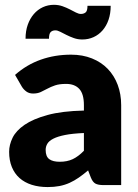

<svg xmlns="http://www.w3.org/2000/svg" viewBox="-20 -750 558 778"><path d="M41 -446.5Q88 -488 145.2 -508.2Q202.5 -528.5 268 -528.5Q315 -528.5 352.8 -513.2Q390.5 -498 416.8 -470.8Q443 -443.5 457 -406Q471 -368.5 471 -324V0H400Q378 0 366.8 -6Q355.5 -12 348 -31L337 -59.5Q317.5 -43 299.5 -30.5Q281.5 -18 262.2 -9.2Q243 -0.5 221.2 3.8Q199.5 8 173 8Q137.5 8 108.5 -1.2Q79.5 -10.5 59.2 -28.5Q39 -46.5 28 -73.2Q17 -100 17 -135Q17 -163 31 -191.8Q45 -220.5 79.5 -244.2Q114 -268 172.5 -284Q231 -300 320 -302V-324Q320 -369.5 301.2 -389.8Q282.5 -410 248 -410Q220.5 -410 203 -404Q185.5 -398 171.8 -390.5Q158 -383 145 -377Q132 -371 114 -371Q98 -371 87 -379Q76 -387 69 -398ZM320 -211Q273.5 -209 243.5 -203Q213.5 -197 196 -188Q178.5 -179 171.8 -167.5Q165 -156 165 -142.5Q165 -116 179.5 -105.2Q194 -94.5 222 -94.5Q252 -94.5 274.5 -105Q297 -115.5 320 -139ZM307.5 -693.5Q319.5 -693.5 327 -699.8Q334.5 -706 334.5 -726.5H428.5Q428.5 -695 419.8 -669.8Q411 -644.5 395.5 -626.8Q380 -609 359 -599.5Q338 -590 313.5 -590Q295 -590 279 -595.8Q263 -601.5 249.2 -608.5Q235.5 -615.5 224.2 -621.2Q213 -627 204.5 -627Q192.5 -627 185.5 -620.2Q178.5 -613.5 178.5 -593H83.5Q83.5 -624.5 92.5 -649.8Q101.5 -675 117 -693Q132.5 -711 153.5 -720.8Q174.5 -730.5 198.5 -730.5Q217 -730.5 233.2 -724.8Q249.5 -719 263 -712Q276.5 -705 287.8 -699.2Q299 -693.5 307.5 -693.5Z"/></svg>

Font: Lato
Style: Regular
Weight: 900
Designer: Lukasz Dziedzic with Adam Twardoch and Botio Nikoltchev
Foundry: tyPoland Lukasz Dziedzic
Version: Version 2.010; 2014-09-01; http://www.latofonts.com/; ttfaut